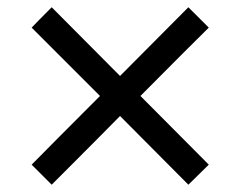

<svg xmlns="http://www.w3.org/2000/svg" viewBox="-20 -843 656 524"><path d="M66.4 -767.6Q80.1 -782.2 121.1 -823.2Q168 -776.4 307.6 -635.7Q354.5 -682.6 494.1 -823.2Q507.8 -809.6 549.8 -767.6Q502.9 -721.7 363.3 -581.1Q410.2 -534.2 549.8 -393.6Q536.1 -379.9 494.1 -338.9Q447.3 -385.7 307.6 -526.4Q261.7 -479.5 121.1 -338.9Q107.4 -352.5 66.4 -393.6Q112.3 -440.4 252.9 -581.1Q206.1 -627.9 66.4 -767.6Z"/></svg>

Font: Das Gitter
Style: Book
Weight: 400
Version: Version 006.000